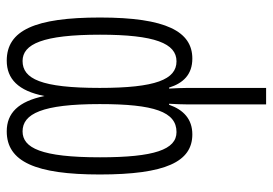

<svg xmlns="http://www.w3.org/2000/svg" viewBox="-140 -442 810 570"><g transform="rotate(-90 265.0 -157.0)"><path d="M370 -542C316 -542 280 -508 265 -430C249 -508 214 -542 160 -542C70 -542 32 -456 32 -266C32 -70 70 9 151 9C196 9 224 -17 239 -60H242C241 -40 240 -24 240 -3V228H289V-4C289 -24 288 -39 287 -60H290C303 -18 329 9 376 9C456 9 498 -68 498 -265C498 -458 460 -542 370 -542ZM369 -495C419 -495 447 -435 447 -265C447 -102 421 -38 368 -38C314 -38 289 -100 289 -266C289 -440 316 -495 369 -495ZM160 -495C212 -495 241 -437 241 -266C241 -104 218 -38 158 -38C106 -38 83 -104 83 -265C83 -440 111 -495 160 -495Z"/></g></svg>

Font: Noto Sans Mono Condensed Light
Style: Regular
Weight: 300
Width: 3
Designer: Monotype Design Team
Foundry: Monotype Imaging Inc.
Version: Version 2.014